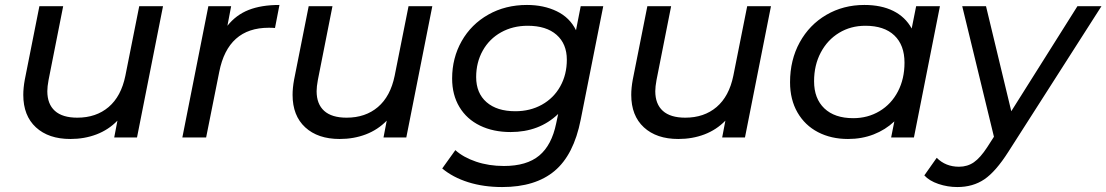

<svg xmlns="http://www.w3.org/2000/svg" viewBox="-20 -555 4466 775"><path d="M638 -530 533 0H441L454 -68Q418 -31 369.5 -12.5Q321 6 264 6Q176 6 125 -41Q74 -88 74 -172Q74 -200 80 -233L139 -530H235L176 -232Q171 -205 171 -187Q171 -135 201.5 -107.5Q232 -80 292 -80Q368 -80 418.5 -123Q469 -166 486 -249L542 -530Z M1108 -535 1090 -442Q1081 -443 1065 -443Q900 -443 865 -265L812 0H716L821 -530H913L898 -451Q933 -495 984 -515Q1035 -535 1108 -535Z M1725 -530 1620 0H1528L1541 -68Q1505 -31 1456.5 -12.5Q1408 6 1351 6Q1263 6 1212 -41Q1161 -88 1161 -172Q1161 -200 1167 -233L1226 -530H1322L1263 -232Q1258 -205 1258 -187Q1258 -135 1288.5 -107.5Q1319 -80 1379 -80Q1455 -80 1505.5 -123Q1556 -166 1573 -249L1629 -530Z M2415 -530 2324 -72Q2296 70 2218.5 135Q2141 200 2007 200Q1932 200 1870 180.5Q1808 161 1765 125L1818 51Q1850 80 1901.5 97.5Q1953 115 2014 115Q2106 115 2156.5 73Q2207 31 2225 -57L2233 -95Q2157 -22 2041 -22Q1971 -22 1917.5 -48Q1864 -74 1834.5 -123Q1805 -172 1805 -238Q1805 -321 1843.5 -389Q1882 -457 1951 -496Q2020 -535 2107 -535Q2175 -535 2227.5 -509.5Q2280 -484 2305 -433L2324 -530ZM2268 -314Q2268 -378 2226.5 -414.5Q2185 -451 2110 -451Q2050 -451 2002.5 -424.5Q1955 -398 1928.5 -350.5Q1902 -303 1902 -244Q1902 -179 1944 -142.5Q1986 -106 2060 -106Q2120 -106 2167.5 -132.5Q2215 -159 2241.5 -206.5Q2268 -254 2268 -314Z M3092 -530 2987 0H2895L2908 -68Q2872 -31 2823.5 -12.5Q2775 6 2718 6Q2630 6 2579 -41Q2528 -88 2528 -172Q2528 -200 2534 -233L2593 -530H2689L2630 -232Q2625 -205 2625 -187Q2625 -135 2655.5 -107.5Q2686 -80 2746 -80Q2822 -80 2872.5 -123Q2923 -166 2940 -249L2996 -530Z M3774 -530 3669 0H3577L3590 -65Q3554 -31 3506.5 -12.5Q3459 6 3403 6Q3335 6 3282 -21.5Q3229 -49 3199 -101Q3169 -153 3169 -223Q3169 -313 3208 -384Q3247 -455 3315.5 -495Q3384 -535 3469 -535Q3537 -535 3585.5 -511Q3634 -487 3660 -440L3678 -530ZM3631 -302Q3631 -373 3590 -412Q3549 -451 3473 -451Q3414 -451 3367 -422.5Q3320 -394 3293 -343Q3266 -292 3266 -227Q3266 -157 3307.5 -117.5Q3349 -78 3424 -78Q3483 -78 3530.5 -106.5Q3578 -135 3604.5 -186Q3631 -237 3631 -302Z M4426 -530 4050 58Q3999 138 3953 169Q3907 200 3844 200Q3805 200 3768 187.5Q3731 175 3711 153L3761 82Q3797 118 3851 118Q3885 118 3911 100Q3937 82 3965 39L3992 -3L3864 -530H3960L4062 -106L4329 -530Z"/></svg>

Font: Idrija
Style: Italic
Weight: 500
Italic angle: -11.3°
Designer: Julieta Ulanovsky
Foundry: Julieta Ulanovsky
Version: Version 7.200